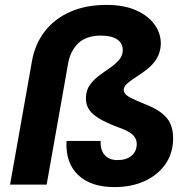

<svg xmlns="http://www.w3.org/2000/svg" viewBox="-20 -752 768 782"><path d="M446 10Q349 10 297.5 -40Q246 -90 251 -178H390Q388 -142 406 -121Q424 -100 459 -100Q494 -100 515 -117Q536 -134 537 -164Q537 -179 530.5 -190.5Q524 -202 508 -212.5Q492 -223 463 -233Q392 -259 360 -286.5Q328 -314 330 -356Q331 -385 346 -406Q361 -427 383 -443.5Q405 -460 427 -475Q449 -490 464 -507Q479 -524 480 -545Q481 -575 458 -591Q435 -607 391 -607Q332 -607 299 -576Q266 -545 257 -491L170 0H21L110 -502Q122 -571 161 -622.5Q200 -674 264 -703Q328 -732 414 -732Q486 -732 535.5 -709.5Q585 -687 610.5 -650.5Q636 -614 635 -571Q633 -537 618 -513Q603 -489 581 -471.5Q559 -454 537 -440Q515 -426 500 -413.5Q485 -401 484 -387Q484 -378 490 -370Q496 -362 514.5 -352.5Q533 -343 570 -328Q633 -304 660 -270.5Q687 -237 685 -181Q683 -124 652 -81Q621 -38 568 -14Q515 10 446 10Z"/></svg>

Font: DM Sans 17pt Black
Style: Italic
Weight: 900
Italic angle: -10°
Version: Version 4.004;gftools[0.9.30]